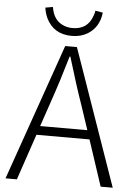

<svg xmlns="http://www.w3.org/2000/svg" viewBox="-61 -975 709 1021"><g transform="rotate(5 293.5 -465.0)"><path d="M406.2 -929.7 446.3 -922.9Q437.5 -843.8 376 -806.6Q339.8 -785.2 293 -785.2Q195.3 -785.2 155.3 -868.2Q143.6 -894.5 139.6 -922.9L179.7 -929.7Q190.4 -855.5 251 -834Q270.5 -827.1 293 -827.1Q374 -827.1 399.4 -903.3Q404.3 -916 406.2 -929.7ZM167 -293H418.9L375 -424.8Q342.8 -515.6 294.9 -674.8H291Q253.9 -546.9 211.9 -424.8ZM515.6 0 434.6 -245.1H151.4L68.4 0H7.8L262.7 -728.5H325.2L580.1 0Z"/></g></svg>

Font: Taipei Sans TC Beta Light
Style: Regular
Weight: 300
Designer: JT Foundry
Foundry: JT Foundry
Version: Version 1.000